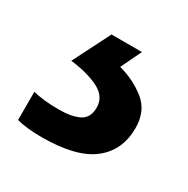

<svg xmlns="http://www.w3.org/2000/svg" viewBox="-73 -66 364 372"><g transform="rotate(30 109.5 120.0)"><path d="M210 134Q210 184 174 212Q138 240 61 240Q27 240 5 234V171Q30 177 63 177Q92 177 108.5 168.5Q125 160 125 137Q125 113 101 100.5Q77 88 37 83L79 0H147L125 46Q159 55 184.5 75.5Q210 96 210 134Z"/></g></svg>

Font: Noto Sans Telugu Medium
Style: Regular
Weight: 500
Designer: Jelle Bosma - Monotype Design Team
Foundry: Monotype Imaging Inc.
Version: Version 2.005; ttfautohint (v1.8.4.7-5d5b)